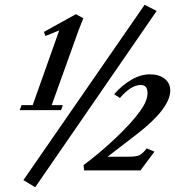

<svg xmlns="http://www.w3.org/2000/svg" viewBox="-20 -718 737 809"><path d="M128.4 70.8 78.6 41 589.4 -697.8 640.1 -671.9ZM63 -253.9 70.8 -274.9H117.7L229.5 -589.8L171.4 -566.4L165 -583.5L299.8 -658.2L331.1 -641.1Q325.2 -627.9 312 -592.8L197.8 -274.9H244.6L237.3 -253.9ZM334.5 0 332 -22.5Q395 -68.4 464.8 -134Q534.7 -199.7 570.3 -250Q601.6 -292.5 601.6 -326.2Q601.6 -359.9 572.8 -359.9Q532.2 -359.9 485.4 -305.2L460.9 -320.8Q492.7 -357.9 532.5 -381.3Q572.3 -404.8 611.3 -404.8Q650.4 -404.8 673.8 -386.2Q697.3 -367.7 697.3 -336.4Q697.3 -260.7 553.2 -149.9L433.1 -57.6H519Q552.7 -57.6 566.7 -63.7Q580.6 -69.8 598.1 -92.8L630.9 -79.1L571.8 0Z"/></svg>

Font: Elstob SemiBold
Style: Italic
Weight: 600
Italic angle: -20°
Designer: Peter S. Baker
Version: Version 1.015